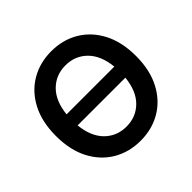

<svg xmlns="http://www.w3.org/2000/svg" viewBox="-179 -930 1133 1133"><g transform="rotate(-45 387.5 -363.5)"><path d="M387.4 9.9Q291.9 9.9 216.3 -34.6Q140.6 -79.2 96.9 -162.8Q53.3 -246.4 53.3 -363.6Q53.3 -481.2 96.9 -564.8Q140.6 -648.4 216.3 -692.8Q291.9 -737.2 387.4 -737.2Q483 -737.2 558.4 -692.8Q633.9 -648.4 677.7 -564.8Q721.6 -481.2 721.6 -363.6Q721.6 -246.1 677.7 -162.5Q633.9 -78.8 558.4 -34.4Q483 9.9 387.4 9.9ZM387.4 -108.3Q467.7 -108.3 521.8 -161.9Q576 -215.6 586.6 -317.5H188.2Q198.9 -215.6 253.2 -161.9Q307.5 -108.3 387.4 -108.3ZM586.6 -409.8Q576 -511.7 521.8 -565.3Q467.7 -619 387.4 -619Q307.5 -619 253.2 -565.3Q198.9 -511.7 188.2 -409.8Z"/></g></svg>

Font: Linik Sans SemiBold
Style: Regular
Weight: 600
Designer: Rasmus Andersson (font), Cristiano Sobral (main changes)
Foundry: rsms
Version: Version 3.018;June 1, 2022;FontCreator 14.0.0.2814 64-bit; t